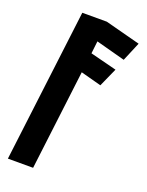

<svg xmlns="http://www.w3.org/2000/svg" viewBox="-159 -938 777 1016"><g transform="rotate(20 229.5 -430.0)"><path d="M17 0H159L228 -563L344 -532L391 -637L242 -675L250 -745L414 -701L459 -808L261 -860H123Z"/></g></svg>

Font: Ny Stormning
Style: HfKr
Weight: 700
Designer: Robert Jablonski, Mew Too
Foundry: Cannot Into Space Fonts
Version: Version 0.90